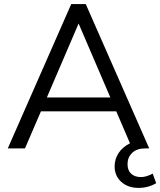

<svg xmlns="http://www.w3.org/2000/svg" viewBox="-20 -725 783 938"><path d="M743 170Q704 193 657 193Q605 193 572.5 163.5Q540 134 540 88Q540 52 559.5 22.5Q579 -7 615 -25L548 -181H180L102 0H18L328 -705H399L709 0H690Q648 0 625.5 22Q603 44 603 77Q603 107 620.5 123.5Q638 140 669 140Q695 140 726 123ZM209 -249H519L364 -610Z"/></svg>

Font: wassup Sans
Style: Regular
Weight: 400
Version: Version 2.001